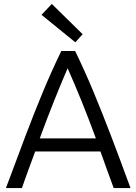

<svg xmlns="http://www.w3.org/2000/svg" viewBox="-20 -951 690 971"><path d="M10 0Q64 -145 109 -264Q154 -383 197.5 -487.5Q241 -592 290 -693H360Q409 -592 452.5 -487.5Q496 -383 541.5 -264Q587 -145 640 0H555Q537 -50 520 -95.5Q503 -141 488 -185H158Q142 -141 125 -95.5Q108 -50 91 0ZM181 -251H465Q428 -352 392.5 -439.5Q357 -527 322 -606Q288 -527 253 -439.5Q218 -352 181 -251ZM361 -737 190 -876 242 -931 398 -778Z"/></svg>

Font: Ubuntu Sans
Style: Regular
Weight: 400
Designer: Dalton Maag Ltd
Foundry: Dalton Maag Ltd
Version: Version 1.006; ttfautohint (v1.8.4.7-5d5b)